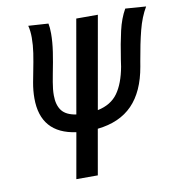

<svg xmlns="http://www.w3.org/2000/svg" viewBox="-82 -805 818 880"><g transform="rotate(-10 327.5 -365.5)"><path d="M240 -212Q77.5 -234.5 77.5 -398Q77.5 -434 84.5 -472Q87 -488 93 -516.5Q103 -566.5 108.5 -603.2Q114 -640 114 -674Q114 -706.5 107.5 -730.5L200.5 -724.5Q204.5 -706 204.5 -677.5Q204.5 -639 197.8 -593.5Q191 -548 180 -493.5L173.5 -457.5Q167.5 -424 167.5 -396Q167.5 -351 187.2 -325Q207 -299 254 -292L330 -725H430.5L354.5 -294.5Q417 -307.5 448.5 -351.5Q480 -395.5 494 -472L498.5 -503Q510 -579 522.8 -634.5Q535.5 -690 559 -731L655 -724Q629 -680.5 613.8 -620.8Q598.5 -561 585 -481L581 -457.5Q561.5 -343.5 502 -282.5Q442.5 -221.5 339.5 -210.5L302.5 0H202.5Z"/></g></svg>

Font: JuliaMono MediumItalic
Style: Regular
Weight: 500
Italic angle: -9°
Monospace: yes
Designer: cormullion
Foundry: corm
Version: Version 0.049; ttfautohint (v1.8.4)